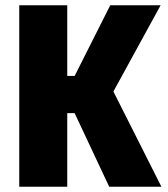

<svg xmlns="http://www.w3.org/2000/svg" viewBox="-20 -708 637 728"><path d="M53 0V-688H235V-420H263L398 -688H589L410 -361L592 0H394L263 -279H235V0Z"/></svg>

Font: Saira SemiCondensed ExtraBold
Style: Regular
Weight: 800
Width: 4
Designer: Hector Gatti with collaboration of the Omnibus-Type team
Foundry: Omnibus-Type
Version: Version 1.101